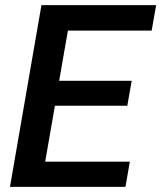

<svg xmlns="http://www.w3.org/2000/svg" viewBox="-20 -731 631 751"><path d="M478 -317.4H194.8L156.7 -98.6H487.8L470.7 0H19L142.1 -710.9H590.8L573.2 -611.3H245.6L211.4 -415H495.1Z"/></svg>

Font: RobotoDraft Medium
Style: Italic
Weight: 500
Italic angle: -12°
Version: Version 2.001152; 2014